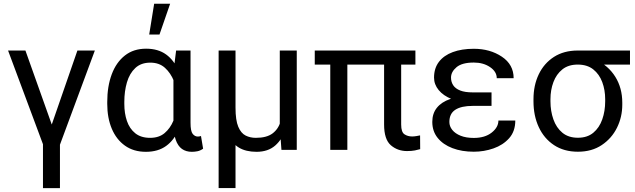

<svg xmlns="http://www.w3.org/2000/svg" viewBox="-20 -797 3376 1021"><path d="M298.8 -64.5V203.6H208.5V-64.5ZM251 -122.6 391.6 -528.3H484.4L288.6 0H228.5ZM115.2 -528.3 259.8 -122.1 279.8 0H219.7L22.9 -528.3Z M550.3 -244.6V-254.9Q550.3 -337.9 574.2 -401.9Q598.1 -465.8 644.3 -502Q690.4 -538.1 756.8 -538.1Q820.8 -538.1 863.3 -507.3Q905.8 -476.6 929.7 -419.4Q953.6 -362.3 960.9 -283.7V-243.2Q953.6 -165 929.9 -108.4Q906.2 -51.8 863.3 -20.8Q820.3 10.3 755.9 10.3Q690.4 10.3 644.5 -22.5Q598.6 -55.2 574.5 -112.5Q550.3 -169.9 550.3 -244.6ZM641.1 -254.9V-244.6Q641.1 -194.3 655 -153.6Q668.9 -112.8 699.2 -88.4Q729.5 -64 778.3 -64Q825.7 -64 855.5 -89.4Q885.3 -114.7 902.3 -155.5Q919.4 -196.3 930.2 -242.7V-274.9Q922.4 -322.3 905 -365.5Q887.7 -408.7 857.2 -436.3Q826.7 -463.9 779.3 -463.9Q730 -463.9 699.5 -435.3Q668.9 -406.7 655 -359.1Q641.1 -311.5 641.1 -254.9ZM916.5 -528.3H993.2V-144Q993.2 -99.6 1004.6 -85.2Q1016.1 -70.8 1032.2 -70.8Q1037.1 -70.8 1041.3 -71.8Q1045.4 -72.8 1048.8 -73.7L1060.1 -6.3Q1044.9 4.4 1030 7.3Q1015.1 10.3 1000 10.3Q969.2 10.3 947.5 -5.1Q925.8 -20.5 914.1 -54.4Q902.3 -88.4 902.3 -144V-413.6ZM773.4 -613.3 799.8 -777.3H884.8L828.1 -613.3Z M1467.8 -528.3H1558.1V0H1476.6L1467.8 -122.1ZM1483.9 -245.6 1517.6 -246.6Q1517.6 -172.9 1499.8 -114.7Q1481.9 -56.6 1443.6 -23.2Q1405.3 10.3 1344.2 10.3Q1288.1 10.3 1251 -11.7Q1213.9 -33.7 1193.8 -83.5L1175.8 -224.6H1232.4Q1232.4 -157.2 1247.1 -122.8Q1261.7 -88.4 1286.1 -76.2Q1310.5 -64 1340.3 -64Q1397.9 -64 1429.2 -87.4Q1460.4 -110.8 1472.2 -151.6Q1483.9 -192.4 1483.9 -245.6ZM1142.6 -528.3H1232.4V203.1H1142.6Z M2189 -528.3V-453.6H1653.8V-528.3ZM1827.1 -528.3V0H1736.3V-528.3ZM2022.5 -528.3H2113.3V-134.8Q2113.3 -94.2 2130.9 -82.8Q2148.4 -71.3 2171.4 -71.3Q2182.6 -71.3 2195.1 -73.5Q2207.5 -75.7 2213.9 -77.1L2214.4 -3.9Q2203.6 -0.5 2186.3 2.9Q2168.9 6.3 2144.5 6.3Q2094.2 6.3 2058.3 -24.7Q2022.5 -55.7 2022.5 -135.3Z M2486.3 -286.6H2593.8V-233.9H2493.7Q2433.1 -233.9 2401.4 -213.4Q2369.6 -192.9 2369.6 -148.4Q2369.6 -125.5 2385 -106.2Q2400.4 -86.9 2429.4 -75.2Q2458.5 -63.5 2499.5 -63.5Q2558.6 -63.5 2594.5 -91.8Q2630.4 -120.1 2630.4 -156.2H2720.2Q2720.2 -98.6 2687.5 -62Q2654.8 -25.4 2604.2 -7.8Q2553.7 9.8 2499.5 9.8Q2435.5 9.8 2385.7 -9.3Q2335.9 -28.3 2307.4 -63.7Q2278.8 -99.1 2278.8 -148.9Q2278.8 -193.4 2303.2 -223.9Q2327.6 -254.4 2374 -270.5Q2420.4 -286.6 2486.3 -286.6ZM2593.8 -252.4H2486.3Q2426.3 -252.4 2381.8 -270.3Q2337.4 -288.1 2312.7 -318.1Q2288.1 -348.1 2288.1 -384.3Q2288.1 -434.1 2314.2 -468.3Q2340.3 -502.4 2387.9 -520Q2435.5 -537.6 2499.5 -537.6Q2585.9 -537.6 2648.7 -495.6Q2711.4 -453.6 2711.4 -381.3H2621.6Q2621.6 -416 2585.9 -440.2Q2550.3 -464.4 2499.5 -464.4Q2437 -464.4 2407.7 -439.7Q2378.4 -415 2378.4 -384.3Q2378.4 -361.3 2390.1 -343.5Q2401.9 -325.7 2427.2 -315.7Q2452.6 -305.7 2493.7 -305.7H2593.8Z M2816.9 -258.3V-269.5Q2816.9 -343.3 2845 -401.9Q2873 -460.4 2925.8 -494.4Q2978.5 -528.3 3052.2 -528.3Q3075.2 -526.4 3092.8 -508.3Q3110.4 -490.2 3147.5 -480Q3214.8 -448.2 3252 -388.7Q3289.1 -329.1 3289.1 -251V-240.2Q3289.1 -174.8 3261 -117.9Q3232.9 -61 3179.9 -25.6Q3127 9.8 3053.2 9.8Q2979 9.8 2926 -25.4Q2873 -60.5 2845 -121.1Q2816.9 -181.6 2816.9 -258.3ZM2907.2 -269.5V-258.3Q2907.2 -206.1 2922.9 -161.9Q2938.5 -117.7 2970.7 -91.1Q3002.9 -64.5 3053.2 -64.5Q3103 -64.5 3135 -91.1Q3167 -117.7 3182.6 -161.9Q3198.2 -206.1 3198.2 -258.3V-269.5Q3198.2 -318.4 3182.6 -360.4Q3167 -402.3 3134.8 -428Q3102.5 -453.6 3052.2 -453.6Q3002.4 -453.6 2970.5 -428Q2938.5 -402.3 2922.9 -360.4Q2907.2 -318.4 2907.2 -269.5ZM3330.1 -528.3V-453.6H3051.8V-528.3Z"/></svg>

Font: RobotoDEMO
Style: Regular
Weight: 400
Designer: Christian Robertson
Foundry: Google
Version: Version 2.136